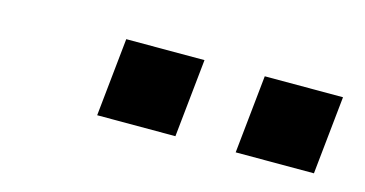

<svg xmlns="http://www.w3.org/2000/svg" viewBox="-33 -823 609 320"><g transform="rotate(15 272.0 -662.5)"><path d="M142 -595 156 -730H291L277 -595ZM381 -595 395 -730H530L516 -595Z"/></g></svg>

Font: Quantico
Style: Bold Italic
Weight: 700
Italic angle: -12°
Designer: Matt Desmond
Foundry: MADtype
Version: Version 2.002